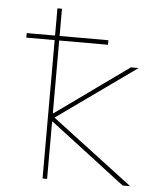

<svg xmlns="http://www.w3.org/2000/svg" viewBox="-53 -797 709 843"><g transform="rotate(5 301.5 -375.0)"><path d="M41 -610V-630H166V-750H186V-630H401V-610H186V-289H188L510 -520H544L195 -271L552 0H519L188 -253H186V0H166V-610Z"/></g></svg>

Font: Mplus 1p Thin
Style: Regular
Weight: 250
Version: Version 1.061